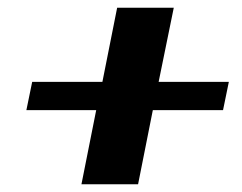

<svg xmlns="http://www.w3.org/2000/svg" viewBox="-20 -560 624 495"><path d="M228 -276H48L63 -349H244L282 -540H428L389 -349H570L555 -276H374L336 -85H190Z"/></svg>

Font: Trirong
Style: Bold Italic
Weight: 700
Italic angle: -12°
Designer: Katatrad Team
Foundry: CadsonDemak
Version: Version 1.001